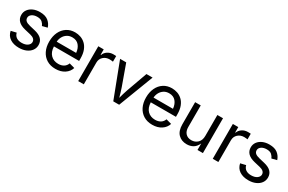

<svg xmlns="http://www.w3.org/2000/svg" viewBox="108 -1574 3909 2606"><g transform="rotate(30 2062.0 -271.5)"><path d="M262.7 11.7Q178.7 11.7 123 -24.9Q67.4 -61.5 52.7 -132.3L136.2 -152.3Q147.9 -107.4 180.4 -86.4Q212.9 -65.4 261.7 -65.4Q318.8 -65.4 352.8 -89.8Q386.7 -114.3 386.7 -147.9Q386.7 -204.1 306.6 -223.1L215.8 -244.6Q69.3 -279.3 69.3 -393.6Q69.3 -440.4 95.7 -476.3Q122.1 -512.2 167.7 -532.5Q213.4 -552.7 271.5 -552.7Q356 -552.7 402.6 -515.9Q449.2 -479 467.8 -421.4L388.2 -400.9Q377 -430.2 350.8 -454.1Q324.7 -478 272 -478Q223.1 -478 190.7 -455.6Q158.2 -433.1 158.2 -398.9Q158.2 -368.7 180.2 -350.3Q202.1 -332 250 -320.8L332.5 -301.3Q406.7 -283.7 442.4 -246.8Q478 -210 478 -153.8Q478 -106 450.9 -68.6Q423.8 -31.2 375.2 -9.8Q326.7 11.7 262.7 11.7Z M834.5 11.7Q755.4 11.7 698 -23.4Q640.6 -58.6 609.6 -121.6Q578.6 -184.6 578.6 -268.6Q578.6 -352.5 608.9 -416.5Q639.2 -480.5 694.6 -516.6Q750 -552.7 824.2 -552.7Q867.7 -552.7 909.9 -538.3Q952.1 -523.9 986.6 -491.9Q1021 -460 1041.5 -407.7Q1062 -355.5 1062 -279.8V-243.2H667.5Q670.9 -157.7 716.6 -112.1Q762.2 -66.4 835 -66.4Q883.3 -66.4 918.2 -87.6Q953.1 -108.9 968.3 -150.4L1053.2 -127Q1034.2 -64.9 976.3 -26.6Q918.5 11.7 834.5 11.7ZM668 -317.4H972.7Q966.3 -387.2 929 -430.9Q891.6 -474.6 824.2 -474.6Q777.3 -474.6 743.4 -452.6Q709.5 -430.7 689.9 -395Q670.4 -359.4 668 -317.4Z M1188 0V-545.9H1272.9V-461.9H1278.8Q1293.9 -503.4 1332.8 -528.6Q1371.6 -553.7 1420.4 -553.7Q1430.2 -553.7 1443.6 -553.2Q1457 -552.7 1464.8 -552.2V-463.9Q1460.9 -464.8 1445.3 -466.8Q1429.7 -468.8 1412.1 -468.8Q1353 -468.8 1314.5 -432.9Q1275.9 -397 1275.9 -341.8V0Z M1737.8 0 1529.3 -545.9H1625.5L1741.7 -222.2Q1754.4 -186.5 1764.6 -151.1Q1774.9 -115.7 1784.2 -81.5Q1793.5 -115.7 1803.5 -151.1Q1813.5 -186.5 1826.2 -222.2L1942.4 -545.9H2038.6L1830.1 0Z M2352.1 11.7Q2272.9 11.7 2215.6 -23.4Q2158.2 -58.6 2127.2 -121.6Q2096.2 -184.6 2096.2 -268.6Q2096.2 -352.5 2126.5 -416.5Q2156.7 -480.5 2212.2 -516.6Q2267.6 -552.7 2341.8 -552.7Q2385.3 -552.7 2427.5 -538.3Q2469.7 -523.9 2504.2 -491.9Q2538.6 -460 2559.1 -407.7Q2579.6 -355.5 2579.6 -279.8V-243.2H2185.1Q2188.5 -157.7 2234.1 -112.1Q2279.8 -66.4 2352.5 -66.4Q2400.9 -66.4 2435.8 -87.6Q2470.7 -108.9 2485.8 -150.4L2570.8 -127Q2551.8 -64.9 2493.9 -26.6Q2436 11.7 2352.1 11.7ZM2185.5 -317.4H2490.2Q2483.9 -387.2 2446.5 -430.9Q2409.2 -474.6 2341.8 -474.6Q2294.9 -474.6 2261 -452.6Q2227.1 -430.7 2207.5 -395Q2188 -359.4 2185.5 -317.4Z M2890.6 6.8Q2808.1 6.8 2756.8 -44.4Q2705.6 -95.7 2705.6 -199.2V-545.9H2793.5V-206.5Q2793.5 -143.6 2826.7 -107.9Q2859.9 -72.3 2917 -72.3Q2975.6 -72.3 3014.9 -110.6Q3054.2 -148.9 3054.2 -218.8V-545.9H3142.6V0H3057.6V-102.1Q3030.8 -42.5 2987.5 -17.8Q2944.3 6.8 2890.6 6.8Z M3296.9 0V-545.9H3381.8V-461.9H3387.7Q3402.8 -503.4 3441.7 -528.6Q3480.5 -553.7 3529.3 -553.7Q3539.1 -553.7 3552.5 -553.2Q3565.9 -552.7 3573.7 -552.2V-463.9Q3569.8 -464.8 3554.2 -466.8Q3538.6 -468.8 3521 -468.8Q3461.9 -468.8 3423.3 -432.9Q3384.8 -397 3384.8 -341.8V0Z M3858.9 11.7Q3774.9 11.7 3719.2 -24.9Q3663.6 -61.5 3648.9 -132.3L3732.4 -152.3Q3744.1 -107.4 3776.6 -86.4Q3809.1 -65.4 3857.9 -65.4Q3915 -65.4 3949 -89.8Q3982.9 -114.3 3982.9 -147.9Q3982.9 -204.1 3902.8 -223.1L3812 -244.6Q3665.5 -279.3 3665.5 -393.6Q3665.5 -440.4 3691.9 -476.3Q3718.3 -512.2 3763.9 -532.5Q3809.6 -552.7 3867.7 -552.7Q3952.1 -552.7 3998.8 -515.9Q4045.4 -479 4064 -421.4L3984.4 -400.9Q3973.1 -430.2 3947 -454.1Q3920.9 -478 3868.2 -478Q3819.3 -478 3786.9 -455.6Q3754.4 -433.1 3754.4 -398.9Q3754.4 -368.7 3776.4 -350.3Q3798.3 -332 3846.2 -320.8L3928.7 -301.3Q4002.9 -283.7 4038.6 -246.8Q4074.2 -210 4074.2 -153.8Q4074.2 -106 4047.1 -68.6Q4020 -31.2 3971.4 -9.8Q3922.9 11.7 3858.9 11.7Z"/></g></svg>

Font: Inter-Regular
Style: Regular
Weight: 400
Designer: Rasmus Andersson
Foundry: rsms
Version: Version 4.000;git-a52131595